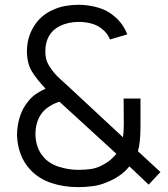

<svg xmlns="http://www.w3.org/2000/svg" viewBox="-20 -754 691 789"><path d="M301.7 15Q241.3 15 190.2 -2.3Q139 -19.7 104.3 -56.7Q77.7 -85.5 64.6 -121.3Q51.5 -157.2 50 -197Q49.7 -235 61 -272.4Q72.3 -309.8 97 -339Q111.5 -357 129.8 -369.1Q148.2 -381.2 167.3 -389.7Q130 -428.7 110.3 -461.9Q90.7 -495.2 90.7 -543.3Q90.7 -599.2 118.9 -645.2Q147.2 -691.2 197 -713.3Q222.5 -725 249.3 -729.7Q276.2 -734.3 302.3 -734.3Q342.8 -734.3 381.8 -723.2Q420.8 -712.2 448.7 -688Q467.2 -673.3 481.1 -653.7Q495 -634 503 -612.7L432 -591.7Q421.3 -618.7 397 -637Q378 -651.8 353.3 -657.9Q328.7 -664 303.7 -664Q261.2 -664 226.3 -647.3Q196.5 -632.5 181.4 -606Q166.3 -579.5 166.3 -544Q166.3 -513.3 176.3 -493.7Q186.3 -474 205.7 -451Q216.5 -439 230.1 -426.8Q243.7 -414.7 257.7 -401.7L485.3 -190Q487.3 -203.8 488 -217.2Q488.7 -230.5 488.7 -243.7L488 -349H557.3V-238.7Q557.3 -199 554.5 -173.9Q551.7 -148.8 546.7 -132.7L639.3 -47L591 4.7L511.7 -70.3Q494.8 -48.8 469.8 -31.8Q444.7 -14.8 419.7 -5.3Q392.3 6.7 362.3 10.8Q332.3 15 301.7 15ZM302.3 -56Q330.8 -56 354 -59.5Q377.2 -63 398 -74Q424.3 -88 437.4 -100.2Q450.5 -112.5 458.3 -122L224.3 -336Q203.5 -329.5 185.2 -318.3Q167 -307.2 154 -291.7Q139.3 -273.7 132.3 -250Q125.3 -226.3 125.7 -200.3Q126.3 -173.2 134.8 -149.8Q143.2 -126.3 159.3 -108.3Q182.8 -81 222.5 -68.5Q262.2 -56 302.3 -56Z"/></svg>

Font: Manrope ExtraLight
Style: Regular
Weight: 200
Designer: Mikhail Sharanda
Foundry: Mikhail Sharanda
Version: Version 4.505